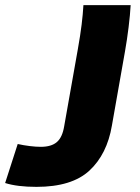

<svg xmlns="http://www.w3.org/2000/svg" viewBox="-227 -534 546 748"><path d="M76 -341Q86 -397 91 -438Q96 -479 98 -514H282Q280 -477 274 -428Q268 -379 260 -334L209 -45Q190 67 121.5 130.5Q53 194 -85 194Q-160 194 -207 179L-158 27Q-136 32 -111.5 35Q-87 38 -68 38Q-27 38 -5.5 19.5Q16 1 23 -42Z"/></svg>

Font: Livvic Black
Style: Italic
Weight: 900
Italic angle: -10°
Designer: Jacques Le Bailly, Baron von Fonthausen
Version: Version 1.001; ttfautohint (v1.8.2)